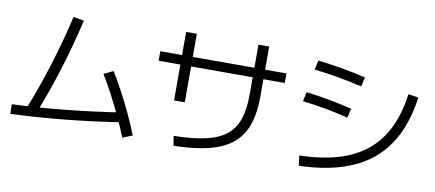

<svg xmlns="http://www.w3.org/2000/svg" viewBox="-73 -1069 3146 1389"><g transform="rotate(10 1500.0 -375.0)"><path d="M152.7 -41.7Q218 -203.4 275 -386Q332 -568.7 376 -757.3L454 -743.3Q410 -552.7 351.9 -367Q293.7 -181.3 226.1 -14.3ZM45.3 -57.4Q233 -65.1 433.8 -85.2Q634.7 -105.4 850.6 -138.7L862 -68.7Q642.7 -34.7 439.7 -14.5Q236.7 5.7 46.7 12.7ZM874.3 42Q845 -32.7 808.5 -109.7Q772 -186.7 734 -259Q696 -331.3 660 -389L729.4 -421.7Q766.4 -362 805.4 -289Q844.4 -216 880.9 -138.2Q917.4 -60.3 946.4 13.3Z M1238 -35.4Q1377 -37.7 1471.1 -58.9Q1565.3 -80 1621.8 -125.2Q1678.3 -170.3 1703.1 -244.2Q1727.9 -318 1727.9 -425.3V-792H1806.7V-425.3Q1806.7 -302.6 1776.4 -216.1Q1746 -129.6 1680.2 -75.3Q1614.3 -21 1508.3 5.7Q1402.3 32.4 1250 35.4ZM1196.7 -288.7V-792H1275.4V-288.7ZM1036.7 -552V-622H1963.3V-552Z M2157.6 -53.7Q2319.3 -57.4 2441.8 -93.7Q2564.3 -130 2650.5 -200.5Q2736.6 -271 2788.1 -377.2Q2839.6 -483.4 2858.6 -627.3L2933.3 -616Q2905 -406.3 2812.7 -267.3Q2720.3 -128.3 2560 -57.3Q2399.7 13.7 2167.7 20.4ZM2452.7 -383.6Q2359.6 -406.6 2280 -420.8Q2200.3 -435 2116.3 -445L2131 -513.7Q2216.7 -503 2296.2 -488.7Q2375.7 -474.4 2468.7 -451.7ZM2512 -623.6Q2416.3 -645.6 2333 -660.3Q2249.6 -675 2160 -685L2174.7 -753.7Q2265.7 -743 2349.5 -728.7Q2433.3 -714.4 2528 -691.7Z"/></g></svg>

Font: M PLUS 1 Thin
Style: Regular
Weight: 100
Designer: Coji Morishita
Foundry: UNDERFOREST DESIGN
Version: Version 1.001